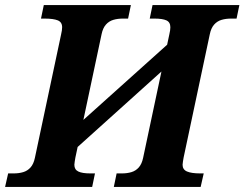

<svg xmlns="http://www.w3.org/2000/svg" viewBox="-52 -734 960 754"><path d="M-32 0 -20 -53H2Q22 -53 39 -58Q56 -63 68 -76.5Q80 -90 85 -114L188 -599Q190 -607 191 -614.5Q192 -622 192 -627Q192 -647 175 -654Q158 -661 123 -661H109L120 -714H462L451 -661H430Q410 -661 393 -656Q376 -651 364 -637.5Q352 -624 347 -600L244 -115Q243 -108 241.5 -100Q240 -92 240 -87Q240 -68 255.5 -60.5Q271 -53 302 -53H321L310 0ZM232 -138 253 -243 624 -576 603 -472ZM395 0 406 -53H427Q447 -53 464 -58Q481 -63 493 -76.5Q505 -90 510 -114L613 -599Q615 -607 616 -614.5Q617 -622 617 -627Q617 -647 601.5 -654Q586 -661 555 -661H536L547 -714H888L877 -661H855Q835 -661 818 -656Q801 -651 789 -637.5Q777 -624 772 -600L669 -115Q668 -108 666.5 -100Q665 -92 665 -87Q665 -68 682.5 -60.5Q700 -53 734 -53H748L736 0Z"/></svg>

Font: Noto Serif
Style: Italic
Weight: 400
Italic angle: -12°
Designer: Monotype Design Team
Foundry: Monotype Imaging Inc.
Version: Version 2.013